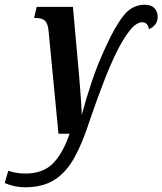

<svg xmlns="http://www.w3.org/2000/svg" viewBox="-110 -565 686 811"><path d="M-3 226Q-28 226 -50.5 221Q-73 216 -90 208L-75 156Q-62 161 -43.5 164.5Q-25 168 -2 168Q72 168 114 125Q156 82 184 0H137L95 -436Q92 -466 80 -477.5Q68 -489 42 -489H34L45 -536H198L224 -246Q226 -222 228.5 -190Q231 -158 233 -128.5Q235 -99 235 -82H236Q251 -139 276 -215Q301 -291 337 -368Q375 -452 411.5 -498.5Q448 -545 501 -545Q528 -545 542 -531Q556 -517 556 -494Q556 -475 545.5 -461.5Q535 -448 519 -442Q514 -471 491 -471Q466 -471 438 -436Q410 -401 380 -340Q353 -284 325 -211Q297 -138 269 -56Q239 38 204 101Q169 164 119.5 195Q70 226 -3 226Z"/></svg>

Font: Noto Serif ExtraCondensed SemiBold
Style: Italic
Weight: 600
Width: 2
Italic angle: -12°
Designer: Monotype Design Team
Foundry: Monotype Imaging Inc.
Version: Version 2.013